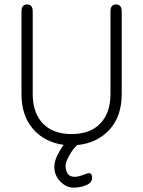

<svg xmlns="http://www.w3.org/2000/svg" viewBox="-20 -648 647 868"><path d="M317.4 151.4Q333 151.4 354.5 143.1Q376 134.8 381.8 134.8Q396.5 134.8 396.5 156.2Q396.5 177.7 370.1 189Q343.8 200.2 311.5 200.2Q279.3 200.2 252 171.9Q225.6 144.5 225.6 105.5Q225.6 66.4 267.6 6.8Q181.6 -4.9 129.4 -64.9Q77.1 -125 77.1 -222.7V-595.7Q77.1 -627.9 102.5 -627.9Q127.9 -627.9 127.9 -596.7V-223.6Q127.9 -137.7 173.8 -89.8Q219.7 -42 303.7 -42Q387.7 -42 433.6 -89.8Q479.5 -137.7 479.5 -223.6V-596.7Q479.5 -627.9 504.9 -627.9Q530.3 -627.9 530.3 -595.7V-222.7Q530.3 -122.1 474.6 -61.5Q418.9 -1 329.1 7.8Q308.6 26.4 292.5 56.2Q276.4 85.9 276.4 98.6Q276.4 151.4 317.4 151.4Z"/></svg>

Font: Jura
Style: Book
Weight: 400
Version: Version 2.5